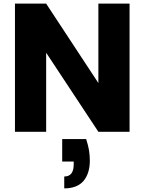

<svg xmlns="http://www.w3.org/2000/svg" viewBox="-20 -722 818 1052"><path d="M452.1 40Q463.9 76.7 467.8 102.1Q472.2 130.9 472.2 158.2Q472.2 227.5 438 269Q402.8 310.1 332 310.1V245.1Q383.8 245.1 383.8 179.2V163.1H320.8V40ZM62 0V-702.1H232.9L519 -267.1V-702.1H689.9V0H519L232.9 -433.1V0Z"/></svg>

Font: PoppinsZ
Style: Bold
Weight: 700
Designer: Ninad Kale (Devanagari), Jonny Pinhorn (Latin)
Foundry: Indian Type Foundry
Version: Version 3.002;FEAKit 1.0